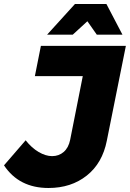

<svg xmlns="http://www.w3.org/2000/svg" viewBox="-58 -930 648 958"><path d="M570 -701 475 -228Q453 -116 375 -54Q297 8 184 8Q37 8 -38 -105L70 -230Q100 -192 135 -171.5Q170 -151 202 -151Q236 -151 260 -172Q284 -193 292 -232L355 -550H116L146 -701ZM553 -757H425L378 -824L305 -757H177L316 -910H473Z"/></svg>

Font: Gontserrat
Style: Bold Italic
Weight: 700
Italic angle: -11.3°
Designer: Julieta Ulanovsky
Foundry: Julieta Ulanovsky
Version: Version 6.001